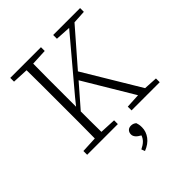

<svg xmlns="http://www.w3.org/2000/svg" viewBox="-249 -814 1190 1190"><g transform="rotate(-45 346.0 -218.5)"><path d="M50 -641V-674H319V-641L213 -636Q212 -569 212 -501.5Q212 -434 212 -366V-259L249 -305L527 -635L426 -641V-674H662V-641L575 -636L375 -406L596 -38L686 -33V0H439V-33L534 -38L339 -364L212 -218Q212 -180 212 -134Q212 -88 213 -38L319 -33V0H50V-33L155 -38Q156 -106 156 -173.5Q156 -241 156 -308V-366Q156 -434 156 -501.5Q156 -569 155 -636ZM411 120Q411 157 387.5 188.5Q364 220 320 237L311 214Q336 202 351 187.5Q366 173 373 153Q331 131 331 103Q331 86 341 75Q351 64 370 64Q389 64 404 77Q407 86 409 95Q411 104 411 120Z"/></g></svg>

Font: Source Serif 4 SmText Light
Style: Regular
Weight: 300
Designer: Frank Grießhammer
Foundry: Adobe
Version: Version 4.005;hotconv 1.1.0;makeotfexe 2.6.0